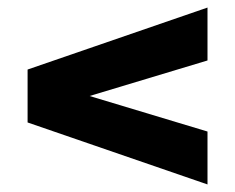

<svg xmlns="http://www.w3.org/2000/svg" viewBox="-20 -588 622 508"><path d="M529 -100V-240L217 -334L529 -428V-568L53 -404V-264Z"/></svg>

Font: Gantari ExtraBold
Style: Regular
Weight: 800
Designer: Anugrah Pasau
Foundry: Lafontype
Version: Version 1.000